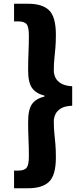

<svg xmlns="http://www.w3.org/2000/svg" viewBox="-20 -830 440 1024"><path d="M55 174V80H75Q110 80 122 64.5Q134 49 134 3Q134 -43 132 -86.5Q130 -130 130 -180Q130 -247 151.5 -276Q173 -305 217 -315V-320Q173 -331 151.5 -360Q130 -389 130 -455Q130 -507 132 -550.5Q134 -594 134 -639Q134 -686 122 -701Q110 -716 75 -716H55V-810H130Q207 -810 242.5 -774.5Q278 -739 278 -645Q278 -605 275.5 -575.5Q273 -546 270 -518Q267 -490 267 -454Q267 -434 276 -415.5Q285 -397 306.5 -384.5Q328 -372 365 -370V-266Q328 -265 306.5 -252.5Q285 -240 276 -221.5Q267 -203 267 -182Q267 -146 270 -118Q273 -90 275.5 -60.5Q278 -31 278 10Q278 103 242.5 138.5Q207 174 130 174Z"/></svg>

Font: Noto Sans JP Thin Black
Style: Regular
Weight: 900
Version: Version 2.004-H2;hotconv 1.0.118;makeotfexe 2.5.65603